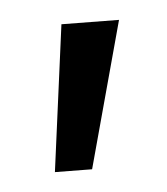

<svg xmlns="http://www.w3.org/2000/svg" viewBox="-34 -777 303 348"><g transform="rotate(5 118.0 -603.5)"><path d="M77.8 -461 66.2 -729 169.5 -746 144.5 -472Z"/></g></svg>

Font: Marhey Light
Style: Regular
Weight: 300
Designer: Nur Syamsi & Bustanul Arifin
Foundry: Namelatype
Version: Version 1.000